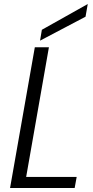

<svg xmlns="http://www.w3.org/2000/svg" viewBox="-20 -934 461 954"><path d="M153 -699H223L110 -55H361L351 0H30ZM188 -786 416 -914 405 -851 179 -732Z"/></svg>

Font: Poppins Light
Style: Italic
Weight: 300
Italic angle: -10°
Designer: Ninad Kale (Devanagari), Jonny Pinhorn (Latin)
Foundry: Indian Type Foundry
Version: Version 3.200;PS 1.000;hotconv 16.6.54;makeotf.lib2.5.65590